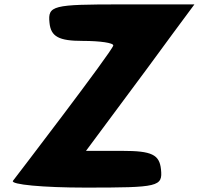

<svg xmlns="http://www.w3.org/2000/svg" viewBox="-20 -903 904 873"><path d="M205 -800C211 -736 248 -717 356 -717C435 -717 497 -708 495 -696C491 -671 50 -95 39 -81C26 -64 177 -50 369 -50C702 -50 720 -54 712 -133C705 -200 670 -217 537 -217H371L518 -415C599 -523 710 -674 764 -748L864 -883H531C219 -883 197 -878 205 -800Z"/></svg>

Font: Hussar Skorodowane
Style: Ky
Weight: 700
Foundry: Cannot Into Space Fonts
Version: Version 0.892